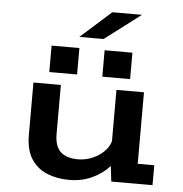

<svg xmlns="http://www.w3.org/2000/svg" viewBox="-61 -978 996 1046"><g transform="rotate(5 437.5 -455.0)"><path d="M356.5 11Q289 11 234.5 -11.2Q180 -33.5 148 -83Q116 -132.5 116 -215.5V-500.5H266V-233Q266 -166 298 -135.5Q330 -105 394.5 -105Q433.5 -105 470.2 -120.2Q507 -135.5 534 -161.2Q561 -187 570 -219V-500H720.5V-109H811V0H585.5L575.5 -84.5Q538.5 -42.5 481.8 -15.8Q425 11 356.5 11ZM197 -709.5H349V-565H197ZM487 -709.5H639V-565H487ZM476 -770H343.5L511 -919.5H673Z"/></g></svg>

Font: Trispace SemiExpanded SemiBold
Style: Regular
Weight: 600
Width: 6
Designer: Tyler Finck
Foundry: Etcetera Type Company
Version: Version 1.210; ttfautohint (v1.8.3)